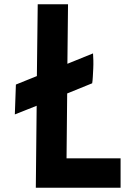

<svg xmlns="http://www.w3.org/2000/svg" viewBox="-20 -886 639 906"><path d="M154 -527 158 -866H301L298 -585L419 -634Q420 -620 420.5 -601Q421 -582 420 -562Q419 -542 418 -523.5Q417 -505 415 -493L297 -445L294 -139H549V0H149L153 -387L50 -346L55 -487Z"/></svg>

Font: Covid19
Style: Regular
Weight: 400
Designer: Peter Wiegel
Foundry: (c) CAT - Ing. Peter Wiegel.  for Rudolf Maass + Partner GmbH
Version: Version 001.000